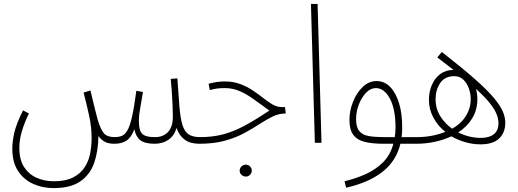

<svg xmlns="http://www.w3.org/2000/svg" viewBox="-20 -731 2653 983"><path d="M254 232Q198 232 150 210.5Q102 189 72.5 144.5Q43 100 43 30Q43 -7 53.5 -52.5Q64 -98 98 -166L128 -150Q105 -103 92 -59Q79 -15 79 26Q79 87 103.5 124.5Q128 162 168 179.5Q208 197 256 197Q316 197 354 177.5Q392 158 413 126Q434 94 441.5 55Q449 16 449 -24Q449 -80 436.5 -138Q424 -196 408 -257L443 -268Q457 -211 464.5 -179Q472 -147 480 -119Q495 -68 512 -48.5Q529 -29 567 -29Q587 -29 603 -35Q619 -41 632 -63Q645 -85 656 -133.5Q667 -182 678 -266L712 -260Q703 -206 697 -172.5Q691 -139 691 -113Q691 -85 696.5 -66Q702 -47 719.5 -38Q737 -29 774 -29Q816 -29 840.5 -55.5Q865 -82 865 -133Q865 -156 863.5 -191.5Q862 -227 859.5 -264Q857 -301 854 -327L888 -330Q894 -240 899 -181.5Q904 -123 914.5 -90Q925 -57 946 -43Q967 -29 1005 -29Q1016 -29 1020 -24Q1024 -19 1024 -12Q1024 5 1000 5Q954 5 925.5 -16Q897 -37 884 -76Q872 -36 842.5 -15.5Q813 5 772 5Q721 5 698 -13.5Q675 -32 668 -69Q652 -27 627.5 -11Q603 5 566 5Q533 5 514 -6.5Q495 -18 484 -35Q483 42 462.5 102Q442 162 392 197Q342 232 254 232Z M1239 173Q1226 173 1216.5 164Q1207 155 1207 143Q1207 130 1216.5 121Q1226 112 1239 112Q1251 112 1260 121Q1269 130 1269 143Q1269 155 1260 164Q1251 173 1239 173Z M1000 5 1005 -29Q1067 -29 1120 -42.5Q1173 -56 1229.5 -86Q1286 -116 1359 -165Q1314 -198 1277.5 -224Q1241 -250 1206 -265Q1171 -280 1131 -280Q1110 -280 1093 -278Q1076 -276 1054 -270L1048 -302Q1068 -308 1089 -311Q1110 -314 1131 -314Q1175 -314 1210.5 -300.5Q1246 -287 1275 -267.5Q1304 -248 1328.5 -228.5Q1353 -209 1375.5 -196Q1398 -183 1421 -183H1439L1443 -150Q1407 -150 1375 -134Q1343 -118 1307.5 -95Q1272 -72 1229.5 -49Q1187 -26 1131 -10.5Q1075 5 1000 5Z M1592 0 1572 -711H1606L1626 0Z M1752 230 1744 197Q1799 184 1850 161.5Q1901 139 1939.5 101.5Q1978 64 1994 5H1943Q1886 5 1847.5 -4.5Q1809 -14 1789 -40.5Q1769 -67 1769 -117Q1769 -163 1787 -209Q1805 -255 1836.5 -285.5Q1868 -316 1908 -316Q1948 -316 1977.5 -286Q2007 -256 2023.5 -201Q2040 -146 2039 -74Q2039 -50 2036 -29H2116Q2136 -29 2136 -12Q2136 5 2112 5H2030Q2009 93 1938.5 148.5Q1868 204 1752 230ZM1946 -29H2001Q2005 -51 2005 -76Q2005 -173 1976 -226.5Q1947 -280 1904 -280Q1877 -280 1854 -256Q1831 -232 1817 -195.5Q1803 -159 1803 -121Q1803 -80 1819.5 -60Q1836 -40 1867.5 -34.5Q1899 -29 1946 -29Z M2440 8Q2401 8 2362.5 -3Q2324 -14 2291 -33Q2252 -15 2206 -5Q2160 5 2111 5L2116 -29Q2192 -29 2260 -56Q2222 -86 2199 -128.5Q2176 -171 2176 -220Q2176 -261 2191 -296Q2206 -331 2234 -352Q2262 -373 2302 -373Q2264 -403 2219 -437L2242 -465Q2347 -383 2411.5 -326Q2476 -269 2509.5 -228.5Q2543 -188 2555 -158.5Q2567 -129 2567 -102Q2567 -53 2536 -22.5Q2505 8 2440 8ZM2210 -224Q2210 -175 2234 -136.5Q2258 -98 2295 -72Q2340 -97 2365 -137Q2390 -177 2390 -224Q2390 -251 2380.5 -278Q2371 -305 2352.5 -323Q2334 -341 2306 -341Q2257 -341 2233.5 -305.5Q2210 -270 2210 -224ZM2424 -224Q2424 -168 2397.5 -125Q2371 -82 2326 -53Q2382 -25 2442 -25Q2484 -25 2508 -43.5Q2532 -62 2532 -101Q2532 -122 2522.5 -146.5Q2513 -171 2488 -202.5Q2463 -234 2417 -276Q2424 -251 2424 -224Z"/></svg>

Font: Noto Sans Arabic Cond ExtLt
Style: Regular
Weight: 200
Width: 3
Designer: Monotype Design Team, Nadine Chahine, Nizar Qandah and Khaled Hosny
Foundry: Monotype Imaging Inc.
Version: Version 2.012; ttfautohint (v1.8.4.7-5d5b)